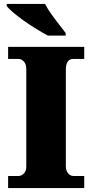

<svg xmlns="http://www.w3.org/2000/svg" viewBox="-20 -951 466 971"><path d="M21 0V-61H74Q88 -61 100.5 -73.5Q113 -86 113 -108V-600Q113 -627 100.5 -640Q88 -653 74 -653H21V-714H406V-653H351Q313 -653 313 -599V-110Q313 -88 324.5 -74.5Q336 -61 351 -61H406V0ZM222 -771Q196 -785 164 -804.5Q132 -824 101 -846Q70 -868 46.5 -888Q23 -908 14 -921V-931H208Q219 -909 238 -882Q257 -855 277.5 -829Q298 -803 312 -784V-771Z"/></svg>

Font: Noto Serif Devanagari Black
Style: Regular
Weight: 900
Designer: Universal Thirst, Indian Type Foundry and the Monotype Design Team
Foundry: Monotype Imaging Inc.
Version: Version 2.004; ttfautohint (v1.8.4.7-5d5b)